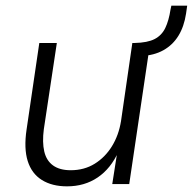

<svg xmlns="http://www.w3.org/2000/svg" viewBox="-20 -651 682 679"><path d="M217 8Q164 8 128 -14.5Q92 -37 78 -81.5Q64 -126 74 -193L119 -499H181L135 -194Q129 -148 136.5 -115.5Q144 -83 167.5 -66Q191 -49 230 -49Q278 -49 315 -72Q352 -95 376 -134Q400 -173 408 -223L448 -499H511L437 0H377L395 -115H399Q372 -55 325.5 -23.5Q279 8 217 8ZM480 -453 453 -474 456 -499Q502 -500 527 -513Q552 -526 564.5 -552Q577 -578 583 -617L586 -631H642L638 -603Q631 -557 611 -524.5Q591 -492 558 -473.5Q525 -455 480 -453Z"/></svg>

Font: Nunitoga
Style: Light Italic
Weight: 300
Italic angle: -9°
Designer: Vernon Adams
Foundry: Vernon Adams
Version: Version 1.0